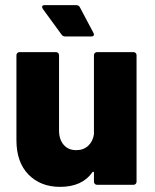

<svg xmlns="http://www.w3.org/2000/svg" viewBox="-20 -720 603 748"><path d="M358 -517H500Q505 -517 508.5 -513.5Q512 -510 512 -505V-12Q512 -7 508.5 -3.5Q505 0 500 0H358Q353 0 349.5 -3.5Q346 -7 346 -12V-47Q346 -50 344 -51Q342 -52 340 -49Q300 8 214 8Q138 8 91 -40Q44 -88 44 -174V-505Q44 -510 47.5 -513.5Q51 -517 56 -517H198Q203 -517 206.5 -513.5Q210 -510 210 -505V-212Q210 -177 228 -156Q246 -135 277 -135Q305 -135 323.5 -152Q342 -169 346 -197V-505Q346 -510 349.5 -513.5Q353 -517 358 -517ZM220 -585 147 -685Q144 -690 144 -693Q144 -700 154 -700H276Q287 -700 291 -692L344 -592Q346 -588 346 -586Q346 -578 336 -578H234Q225 -578 220 -585Z"/></svg>

Font: BARLOWEXTRABOLD
Style: Regular
Weight: 800
Designer: Jeremy Tribby
Foundry: Tribby Type
Version: Version 1.422